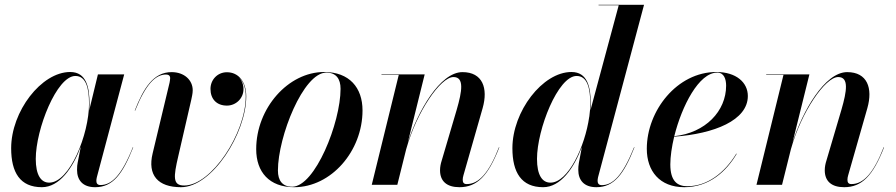

<svg xmlns="http://www.w3.org/2000/svg" viewBox="-20 -770 3732 800"><path d="M353 -337C353 -405 340.5 -470 272.5 -470C152 -470 26.5 -305.5 26.5 -152.5C26.5 -51.5 63.5 10 154.5 10C227.5 10 283 -69.5 316.5 -158.5V-158L303.5 -91.5C302 -84.5 301 -75 301 -62.5C301 -20 324 10 376.5 10C449.5 10 490.5 -43.5 535 -156L533.5 -156.5C485.5 -36 443.5 1 398.5 1C386.5 1 381.5 -6 381.5 -16C381.5 -20.5 382 -26 383.5 -31.5L497.5 -460H388L351.5 -309.5C352.5 -319 353 -328.5 353 -337ZM351 -338C351 -210.5 270.5 -9 185 -9C150.5 -9 129 -41 129 -108C129 -231.5 216.5 -453.5 294 -453.5C338.5 -453.5 351 -403 351 -338Z M723 -120 777 -354.5C779 -365 783 -379.5 783 -394C783 -436 748 -469.5 695 -469.5C619 -469.5 578 -402 541.5 -309.5L543 -309C587.5 -419.5 627.5 -459.5 672 -459.5C683 -459.5 689 -454 689 -444.5C689 -439.5 687.5 -431.5 686.5 -425.5L616 -131C594 -40.5 637.5 10 734 10C864.5 10 1006 -215.5 1006 -368C1006 -430 973.5 -469 925.5 -469C886 -469 857 -437.5 857 -399.5C857 -357 883 -330 925.5 -330C963 -330 994.5 -360 994.5 -398.5C994.5 -419.5 986.5 -437.5 973.5 -450C993 -433 1004 -404.5 1004 -368C1004 -215 861 3 747.5 3C699 3 702.5 -32.5 723 -120Z M1206 10C1359.5 10 1490.5 -140 1490.5 -310C1490.5 -405 1435.5 -470 1330.5 -470C1181 -470 1047.5 -319.5 1047.5 -148.5C1047.5 -53.5 1101.5 10 1206 10ZM1197.5 8C1156.5 8 1138 -18 1138 -59.5C1138 -201 1244 -467.5 1339.5 -467.5C1380.5 -467.5 1399 -441.5 1399 -400C1399 -258.5 1292.5 8 1197.5 8Z M1641.5 -458 1529 0H1635.5L1672.5 -148.5C1715.5 -302.5 1815 -449 1869.5 -449C1915 -449 1905.5 -390.5 1883 -313L1820 -99.5C1816.5 -88.5 1813.5 -75 1813.5 -60.5C1813.5 -15 1841.5 10 1894.5 10C1968 10 2014.5 -38 2060.5 -156L2059 -156.5C2017.5 -50 1975.5 -3 1924.5 -3C1912 -3 1908 -10 1908 -21C1908 -26 1909 -33.5 1911 -39.5L1991 -319.5C2014.5 -402.5 1991 -469.5 1907 -469.5C1813 -469.5 1721 -305.5 1679.5 -177.5L1749.5 -460H1569.5V-458Z M2441.5 -337C2441.5 -408 2427.5 -470 2361 -470C2240.5 -470 2115 -305.5 2115 -152.5C2115 -51.5 2152.5 10 2243 10C2316 10 2371 -69 2404.5 -157.5L2392 -91.5C2390 -81.5 2389.5 -70 2389.5 -62.5C2389.5 -20 2412.5 10 2465 10C2538 10 2579 -43.5 2623.5 -156L2622 -156.5C2573.5 -36 2532.5 1.5 2487 1.5C2474 1.5 2470 -7.5 2470 -16C2470 -20.5 2470.5 -26 2472 -32L2663.5 -750H2474V-748H2558L2440 -310C2441 -319.5 2441.5 -328.5 2441.5 -337ZM2439.5 -338C2439.5 -321 2438 -303 2435.5 -284.5L2435 -282.5C2417.5 -159.5 2347.5 -9 2273.5 -9C2238.5 -9 2217.5 -41.5 2217.5 -108C2217.5 -231 2305 -453.5 2382.5 -453.5C2427 -453.5 2439.5 -403 2439.5 -338Z M2773 -85C2773 -118 2779 -158.5 2789 -200.5C2955.5 -212.5 3096 -268.5 3096 -370C3096 -426.5 3047.5 -470 2964.5 -470C2801.5 -470 2675 -309 2675 -150C2675 -57.5 2728.5 10 2831 10C2935 10 3006.5 -56 3049.5 -129L3048 -130C2999.5 -49.5 2926.5 6 2844 6C2802.5 6 2773 -15 2773 -85ZM2968.5 -467.5C2997 -467.5 3005.5 -440 3005.5 -413C3005.5 -307 2919.5 -216.5 2789.5 -202.5C2821 -328.5 2892 -467.5 2968.5 -467.5Z M3244.5 -458 3132 0H3238.5L3275.5 -148.5C3318.5 -302.5 3418 -449 3472.5 -449C3518 -449 3508.5 -390.5 3486 -313L3423 -99.5C3419.5 -88.5 3416.5 -75 3416.5 -60.5C3416.5 -15 3444.5 10 3497.5 10C3571 10 3617.5 -38 3663.5 -156L3662 -156.5C3620.5 -50 3578.5 -3 3527.5 -3C3515 -3 3511 -10 3511 -21C3511 -26 3512 -33.5 3514 -39.5L3594 -319.5C3617.5 -402.5 3594 -469.5 3510 -469.5C3416 -469.5 3324 -305.5 3282.5 -177.5L3352.5 -460H3172.5V-458Z"/></svg>

Font: Bodoni* 96pt Medium
Style: Italic
Weight: 500
Italic angle: -13°
Version: Version 2.3